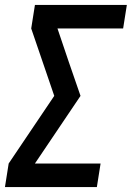

<svg xmlns="http://www.w3.org/2000/svg" viewBox="-24 -755 532 775"><path d="M-4 0 11 -95 195 -368 102 -640 117 -735H488L473 -640H208L254 -504L301 -368L117 -95H382L367 0Z"/></svg>

Font: Iosevka QP
Style: Bold Italic
Weight: 700
Italic angle: -9°
Designer: Belleve Invis
Foundry: Belleve Invis
Version: Version 20.0.0; ttfautohint (v1.8.4)